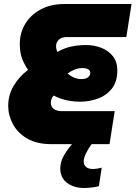

<svg xmlns="http://www.w3.org/2000/svg" viewBox="-20 -720 677 959"><path d="M401 219Q349 219 315 193.5Q281 168 281 121Q281 88 300.5 54.5Q320 21 347.5 -9Q375 -39 400.5 -61.5Q426 -84 438 -95L491 -69Q485 -63 470.5 -44.5Q456 -26 439 -2.5Q422 21 410 45Q398 69 398 87Q398 103 409.5 113.5Q421 124 443 124Q455 124 467 122Q479 120 488 117L474 210Q460 214 438.5 216.5Q417 219 401 219ZM236 0Q164 0 116 -28Q68 -56 44.5 -100Q21 -144 21 -191Q21 -245 48 -291Q75 -337 120 -371Q103 -396 91 -425.5Q79 -455 79 -502Q79 -554 105 -599Q131 -644 181.5 -672Q232 -700 303 -700H637L611 -535H315Q287 -535 273.5 -521.5Q260 -508 260 -489Q260 -482 261.5 -475Q263 -468 267 -461Q303 -481 338 -488Q373 -495 409 -495Q451 -495 486.5 -481Q522 -467 544 -439Q566 -411 566 -369Q566 -311 538 -276.5Q510 -242 467.5 -227Q425 -212 380 -212Q354 -212 329.5 -216Q305 -220 284.5 -227Q264 -234 248 -243Q239 -232 236.5 -223.5Q234 -215 234 -207Q234 -194 240.5 -184.5Q247 -175 259 -170Q271 -165 287 -165H553L527 0ZM385 -325Q407 -325 419 -333.5Q431 -342 431 -356Q431 -368 420.5 -374Q410 -380 392 -380Q371 -380 351.5 -372Q332 -364 318 -353Q329 -342 348 -333.5Q367 -325 385 -325Z"/></svg>

Font: MuseoModerno Thin Black
Style: Italic
Weight: 900
Italic angle: -9°
Version: Version 1.003